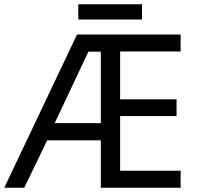

<svg xmlns="http://www.w3.org/2000/svg" viewBox="-21 -875 922 895"><path d="M821 0H449V-221H199L92 0H-1L338 -714H821V-635H539V-412H802V-334H539V-79H821ZM234 -301H449V-634H391ZM641 -855V-784H344V-855Z"/></svg>

Font: Apis
Style: Regular
Weight: 400
Designer: Monotype Design Team
Foundry: Monotype Imaging Inc.
Version: Version 2.000; build 0001